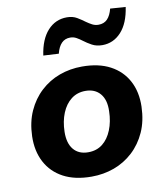

<svg xmlns="http://www.w3.org/2000/svg" viewBox="-85 -817 769 898"><g transform="rotate(-10 300.0 -368.5)"><path d="M278 11Q199 11 144.5 -18Q90 -47 62 -100Q34 -153 36 -223Q38 -290 61.5 -342Q85 -394 124.5 -430.5Q164 -467 214.5 -485.5Q265 -504 322 -504Q401 -504 455.5 -475Q510 -446 538 -393.5Q566 -341 564 -271Q562 -203 538.5 -151Q515 -99 475.5 -62.5Q436 -26 385.5 -7.5Q335 11 278 11ZM282 -104Q322 -104 350 -126Q378 -148 394 -187.5Q410 -227 411 -276Q413 -330 388 -359.5Q363 -389 318 -389Q279 -389 250.5 -367Q222 -345 206 -306Q190 -267 189 -217Q188 -163 212.5 -133.5Q237 -104 282 -104ZM226 -582 153 -586Q164 -662 201 -702.5Q238 -743 292 -743Q320 -743 340 -731Q360 -719 376 -707Q390 -697 403.5 -690Q417 -683 433 -683Q459 -683 475 -699.5Q491 -716 499 -748L572 -743Q561 -667 524 -626.5Q487 -586 434 -586Q406 -586 385 -597.5Q364 -609 347 -622Q334 -632 320.5 -639.5Q307 -647 291 -647Q266 -647 250 -630.5Q234 -614 226 -582Z"/></g></svg>

Font: Nunito Sans 11pt ExtraBold
Style: Italic
Weight: 800
Italic angle: -9°
Version: Version 3.101;gftools[0.9.27]